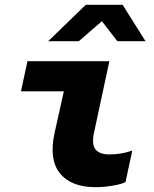

<svg xmlns="http://www.w3.org/2000/svg" viewBox="-20 -770 640 797"><path d="M377 7Q275 7 228.5 -51Q182 -109 207 -220L245 -391H67L94 -516H434L370 -218Q360 -169 377 -149Q394 -129 434 -129Q457 -129 480 -132.5Q503 -136 529 -145L501 -14Q482 -5 446 1Q410 7 377 7ZM180 -599 336 -750H489L584 -599H467L403 -682L307 -599Z"/></svg>

Font: Red Hat Mono
Style: Italic
Weight: 300
Italic angle: -12°
Monospace: yes
Designer: Pentagram, MCKL
Foundry: Pentagram, MCKL
Version: Version 1.023